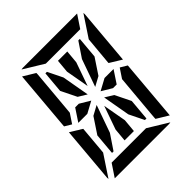

<svg xmlns="http://www.w3.org/2000/svg" viewBox="-262 -1170 1341 1341"><g transform="rotate(-45 408.0 -500.0)"><path d="M649 -782 652 -815 756 -972Q757 -968 757 -959L721 -546L633 -600V-607ZM539 -546H628L567 -454H531L454 -500ZM277 -454H234H188L249 -546H285L362 -500ZM270 -861H285L339 -751L375 -548L313 -586L256 -702ZM716 -493 677 -41Q677 -41 677 -39L588 -93L589 -95V-103L592 -139L599 -218L620 -454L666 -523ZM100 -507 139 -959Q139 -959 139 -961L228 -907L227 -905V-895L224 -861L217 -782L199 -578L196 -546L150 -477ZM167 -218 164 -185 60 -28Q59 -32 59 -41L95 -454L141 -426L161 -413V-414L183 -400ZM385 -763 394 -861H486L477 -763L416 -590ZM449 -548 521 -751 595 -861H610L596 -702L519 -586ZM560 -298 546 -139H531L477 -249L441 -452L503 -414ZM496 -93 645 -2Q637 0 632 0H96H94L156 -93H159H190H326H418ZM320 -907 171 -998Q179 -1000 184 -1000H720H722L660 -907H657H626H490H398ZM367 -452 295 -249 221 -139H206L220 -298L297 -414ZM431 -237 422 -139H330L339 -237L400 -410Z"/></g></svg>

Font: DSEG14 Modern Mini
Style: Italic
Weight: 400
Italic angle: -5°
Designer: Keshikan(Twitter:@keshinomi_88pro)
Version: Version 0.46